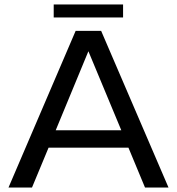

<svg xmlns="http://www.w3.org/2000/svg" viewBox="-20 -838 790 858"><path d="M432 -700H318L18 0H123L197 -178H554L628 0H733ZM220 -760H530V-818H220ZM229 -256 375 -609 522 -256Z"/></svg>

Font: Gully
Style: Regular
Weight: 400
Designer: jaikishan Patel
Foundry: MagicType
Version: Version 1.000;Glyphs 3.2 (3242)